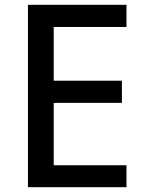

<svg xmlns="http://www.w3.org/2000/svg" viewBox="-20 -777 605 797"><path d="M96 0V-757H505V-665H203V-442H486V-350H203V-91H505V0Z"/></svg>

Font: Menbere
Style: Regular
Weight: 400
Designer: Aleme Tadesse
Foundry: Sorkin Type Co
Version: Version 1.000